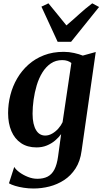

<svg xmlns="http://www.w3.org/2000/svg" viewBox="-20 -854 601 1126"><path d="M458.5 30.5Q450.5 91.5 423 134Q395.5 176.5 355.8 202.2Q316 228 269.8 239.8Q223.5 251.5 176.5 251.5Q147.5 251.5 119.5 247.2Q91.5 243 68.8 236Q46 229 32.5 221L63.5 125Q72.5 140.5 94.2 156.5Q116 172.5 143.8 183.5Q171.5 194.5 199 194.5Q234.5 194.5 259.2 181.8Q284 169 299 140.2Q314 111.5 320.5 64L338.5 -67.5Q324 -47.5 303 -29.8Q282 -12 254.8 -0.8Q227.5 10.5 194 10.5Q140.5 10.5 103.2 -14.8Q66 -40 46.8 -85.2Q27.5 -130.5 27.5 -190.5Q27.5 -244 40.8 -296.2Q54 -348.5 80.8 -394.2Q107.5 -440 146.8 -475Q186 -510 237.8 -530Q289.5 -550 353.5 -550Q385 -550 414.8 -543.2Q444.5 -536.5 465.5 -528L541.5 -549ZM398.5 -484.5Q389.5 -492 376 -496.8Q362.5 -501.5 345 -501.5Q306.5 -501.5 277.5 -481.5Q248.5 -461.5 228 -428Q207.5 -394.5 195.2 -353.2Q183 -312 177 -268.8Q171 -225.5 171 -187Q171 -154.5 176.5 -130.5Q182 -106.5 191.8 -90.5Q201.5 -74.5 215 -66.8Q228.5 -59 245 -59Q266 -59 286 -70.5Q306 -82 322 -100Q338 -118 347 -137.5ZM318 -609 223 -815 264 -834.5Q289.5 -804.5 316 -771Q342.5 -737.5 369.5 -705Q408 -737.5 444 -770.5Q480 -803.5 521 -834.5L561 -813L397 -609Z"/></svg>

Font: Merriweather 60pt
Style: Bold Italic
Weight: 700
Italic angle: -7.8°
Version: Version 2.101